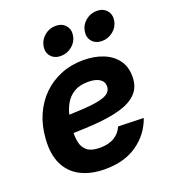

<svg xmlns="http://www.w3.org/2000/svg" viewBox="-137 -840 840 952"><g transform="rotate(-20 283.0 -364.0)"><path d="M256.3 11.7Q182.1 11.7 128.7 -15.1Q75.2 -42 48.8 -95.9Q22.5 -149.9 28.3 -229.5Q32.7 -297.4 57.1 -353.3Q81.5 -409.2 122.6 -449.5Q163.6 -489.7 217.8 -511.7Q272 -533.7 335.9 -533.7Q394 -533.7 439.7 -515.6Q485.4 -497.6 512 -462.2Q538.6 -426.8 538.6 -374.5Q538.6 -320.8 508.3 -288.1Q478 -255.4 420.2 -238.3Q362.3 -221.2 278.3 -215.3Q194.3 -209.5 85.9 -209.5L101.1 -302.2Q194.3 -302.2 253.7 -306.2Q313 -310.1 345.7 -318.4Q378.4 -326.7 391.1 -340.1Q403.8 -353.5 403.8 -371.6Q403.8 -396.5 382.6 -410.4Q361.3 -424.3 321.3 -424.3Q275.9 -424.3 246.8 -406.2Q217.8 -388.2 201.2 -358.9Q184.6 -329.6 177.5 -294.4Q170.4 -259.3 168.9 -224.6Q166.5 -189 173.1 -159.7Q179.7 -130.4 201.7 -113.5Q223.6 -96.7 267.6 -96.7Q314 -96.7 344.2 -115.5Q374.5 -134.3 386.7 -165.5L521 -161.6Q493.7 -83.5 425.8 -35.9Q357.9 11.7 256.3 11.7ZM458 -590.8Q424.8 -590.8 406.2 -612.1Q387.7 -633.3 393.1 -665.5Q397.9 -697.3 423.8 -718.8Q449.7 -740.2 482.9 -740.2Q516.1 -740.2 534.7 -718.8Q553.2 -697.3 548.3 -665.5Q543 -633.3 517.1 -612.1Q491.2 -590.8 458 -590.8ZM240.7 -590.8Q207.5 -590.8 189 -612.1Q170.4 -633.3 175.8 -665.5Q181.2 -697.3 206.8 -718.8Q232.4 -740.2 265.6 -740.2Q298.8 -740.2 317.6 -718.8Q336.4 -697.3 331.1 -665.5Q325.7 -633.3 299.8 -612.1Q273.9 -590.8 240.7 -590.8Z"/></g></svg>

Font: Inter 28pt
Style: Bold Italic
Weight: 700
Italic angle: -9.3988°
Designer: Rasmus Andersson
Foundry: rsms
Version: Version 4.001;git-66647c0bb